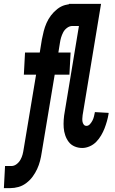

<svg xmlns="http://www.w3.org/2000/svg" viewBox="-73 -755 593 990"><path d="M-53 215 -47 101H-14Q0 101 12.5 91.5Q25 82 32.5 68.5Q40 55 43.5 41.5Q47 28 49 14L113 -370H50L56 -484H132L143 -552Q147 -573 152.5 -594.5Q158 -616 167 -636.5Q176 -657 190 -675.5Q204 -694 222.5 -708.5Q241 -723 262.5 -729Q284 -735 305 -735H397L393 -635L391 -621H300Q286 -621 273 -611.5Q260 -602 253 -588.5Q246 -575 242 -561.5Q238 -548 236 -534L228 -484H291L285 -370H209L142 32Q139 53 133.5 74.5Q128 96 118.5 116.5Q109 137 95.5 155.5Q82 174 63 188.5Q44 203 22.5 209Q1 215 -20 215ZM351 8Q330 8 311.5 0Q293 -8 281.5 -23Q270 -38 263.5 -57Q257 -76 255.5 -96Q254 -116 255.5 -137.5Q257 -159 261 -180L334 -621H278L283 -735H448L353 -161Q352 -152 351.5 -143.5Q351 -135 352.5 -127Q354 -119 359 -112.5Q364 -106 373 -106Q383 -106 391 -115Q399 -124 404 -134Q409 -144 411.5 -154.5Q414 -165 416 -175V-177L487 -173V-169Q484 -150 478.5 -130.5Q473 -111 466 -93Q459 -75 448.5 -57Q438 -39 423.5 -24Q409 -9 389.5 -0.5Q370 8 351 8Z"/></svg>

Font: Iosevka Term Curly Heavy
Style: Italic
Weight: 900
Italic angle: -9°
Designer: Belleve Invis
Foundry: Belleve Invis
Version: Version 32.3.0